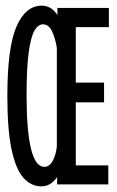

<svg xmlns="http://www.w3.org/2000/svg" viewBox="-20 -652 415 679"><path d="M126 7Q90 7 63 -23Q36 -53 21 -123Q6 -193 6 -312Q6 -483 38 -557.5Q70 -632 128 -632Q143 -632 157 -624.5Q171 -617 183 -599V-624H365V-556H248V-360H348V-290H248V-67H363V0H182V-26Q160 7 126 7ZM137 -62Q154 -62 165.5 -81.5Q177 -101 181 -133V-483Q175 -519 163.5 -542.5Q152 -566 132 -566Q115 -566 102 -544Q89 -522 81.5 -467Q74 -412 74 -313Q74 -191 89.5 -126.5Q105 -62 137 -62Z"/></svg>

Font: Inconsolata Condensed Medium
Style: Regular
Weight: 500
Width: 3
Monospace: yes
Designer: Raph Levien, Cyreal, Brenton Simpson
Foundry: Raph Levien, Cyreal, Google
Version: Version 3.100; ttfautohint (v1.8.4.7-5d5b)